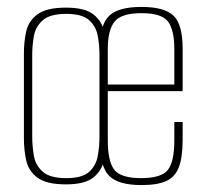

<svg xmlns="http://www.w3.org/2000/svg" viewBox="-20 -525 591 554"><path d="M170 7Q114 7 88 -12.5Q62 -32 55.5 -62.5Q49 -93 49 -125V-372Q49 -404 55.5 -434Q62 -464 88 -483.5Q114 -503 170 -503Q225 -503 249.5 -483.5Q274 -464 280.5 -434Q287 -404 287 -372V-125Q287 -94 280.5 -63.5Q274 -33 249.5 -13Q225 7 170 7ZM171 -11Q217 -11 237 -29Q257 -47 262 -74.5Q267 -102 267 -130V-367Q267 -395 262 -422Q257 -449 237 -467Q217 -485 171 -485Q125 -485 104 -467Q83 -449 78 -422Q73 -395 73 -367V-130Q73 -102 78 -74.5Q83 -47 104 -29Q125 -11 171 -11ZM388 9Q321 9 294.5 -18Q268 -45 268 -121V-384Q268 -453 294.5 -479Q321 -505 388 -505Q455 -505 481 -479.5Q507 -454 507 -385V-262H291V-120Q291 -59 310 -35Q329 -11 387 -11Q446 -11 464.5 -35Q483 -59 483 -120V-173H507V-122Q507 -71 496 -42.5Q485 -14 459.5 -2.5Q434 9 388 9ZM291 -281H483V-384Q483 -438 465 -462.5Q447 -487 388 -487Q330 -487 310.5 -462.5Q291 -438 291 -384Z"/></svg>

Font: Alumni Sans SC Thin
Style: Regular
Weight: 100
Designer: Robert E. Leuschke
Foundry: Robert E. Leuschke
Version: Version 1.018